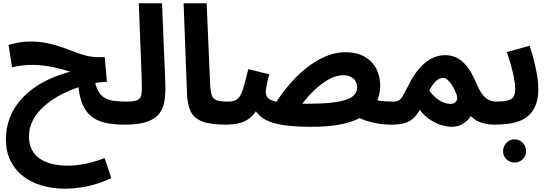

<svg xmlns="http://www.w3.org/2000/svg" viewBox="-20 -752 3339 1166"><path d="M739 5Q682 5 633 -3.5Q584 -12 546.5 -36.5Q509 -61 485.5 -109Q462 -157 455 -237L553 -278Q560 -230 575.5 -201Q591 -172 615.5 -158Q640 -144 673.5 -139.5Q707 -135 749 -135Q787 -135 803 -115.5Q819 -96 819 -67Q819 -36 798.5 -15.5Q778 5 739 5ZM377 394Q301 394 235 375Q169 356 120 318Q71 280 43.5 224Q16 168 16 95Q16 27 37.5 -31Q59 -89 97.5 -136Q136 -183 189 -220Q242 -257 305.5 -283Q369 -309 439 -324L441 -306Q417 -313 388 -322Q359 -331 325.5 -339Q292 -347 254.5 -352.5Q217 -358 176 -358Q140 -358 108.5 -353.5Q77 -349 53 -343L32 -479Q61 -488 94.5 -494Q128 -500 164 -500Q218 -500 264 -490.5Q310 -481 350.5 -467Q391 -453 428.5 -438.5Q466 -424 502 -414.5Q538 -405 576 -405H616L629 -255Q591 -255 541.5 -245Q492 -235 439 -216Q386 -197 335.5 -169Q285 -141 244.5 -104Q204 -67 180 -22Q156 23 156 76Q156 124 174 158Q192 192 224 213Q256 234 298.5 244Q341 254 390 254Q445 254 501.5 242Q558 230 615 208L656 330Q583 364 511 379Q439 394 377 394Z M739 5 749 -135Q795 -135 815 -144.5Q835 -154 839 -180.5Q843 -207 841 -258L823 -732H964L984 -248Q986 -190 979.5 -143.5Q973 -97 948.5 -64Q924 -31 873.5 -13Q823 5 739 5Z M1353 5Q1260 5 1209.5 -14Q1159 -33 1139 -73.5Q1119 -114 1116 -176L1095 -732H1235L1256 -243Q1258 -197 1266 -174Q1274 -151 1296.5 -143Q1319 -135 1363 -135Q1401 -135 1417.5 -115.5Q1434 -96 1434 -67Q1434 -36 1413 -15.5Q1392 5 1353 5Z M2357 5Q2306 5 2259 -4.5Q2212 -14 2174.5 -30Q2137 -46 2113 -66L2203 -163Q2239 -148 2277 -141.5Q2315 -135 2367 -135Q2405 -135 2421.5 -115.5Q2438 -96 2438 -67Q2438 -36 2417 -15.5Q2396 5 2357 5ZM1872 18Q1779 18 1717.5 10Q1656 2 1618 -13Q1580 -28 1558 -49Q1536 -70 1522 -95L1550 -103Q1525 -55 1493 -32Q1461 -9 1426 -2Q1391 5 1354 5L1364 -135Q1395 -135 1413 -145Q1431 -155 1442.5 -178Q1454 -201 1464 -239Q1474 -277 1488 -332L1615 -301Q1608 -274 1603.5 -254Q1599 -234 1596.5 -219.5Q1594 -205 1594 -196Q1594 -177 1603 -162.5Q1612 -148 1638 -139.5Q1664 -131 1714.5 -126.5Q1765 -122 1847 -122Q1934 -122 1992 -128.5Q2050 -135 2084.5 -147.5Q2119 -160 2134 -178.5Q2149 -197 2149 -221Q2149 -240 2140.5 -256.5Q2132 -273 2113 -284Q2094 -295 2064 -295Q2028 -295 1991.5 -277.5Q1955 -260 1920 -231.5Q1885 -203 1853.5 -168Q1822 -133 1797 -98L1647 -115Q1686 -178 1735 -236Q1784 -294 1840 -338.5Q1896 -383 1956 -409Q2016 -435 2078 -435Q2145 -435 2192 -409Q2239 -383 2264 -337Q2289 -291 2289 -231Q2289 -158 2247.5 -102Q2206 -46 2114.5 -14Q2023 18 1872 18Z M2358 5 2368 -135Q2393 -135 2406 -145Q2419 -155 2432 -180Q2445 -205 2468 -248Q2493 -296 2520 -328.5Q2547 -361 2574.5 -380.5Q2602 -400 2629.5 -408.5Q2657 -417 2684 -417Q2721 -417 2753.5 -401.5Q2786 -386 2816 -348.5Q2846 -311 2873 -246Q2892 -201 2911 -177Q2930 -153 2950.5 -144Q2971 -135 2992 -135Q3030 -135 3046 -115.5Q3062 -96 3062 -67Q3062 -36 3041 -15.5Q3020 5 2982 5Q2933 5 2893 -11Q2853 -27 2830 -59L2859 -81Q2850 -60 2832.5 -37Q2815 -14 2787.5 2Q2760 18 2722 18Q2697 18 2663.5 8.5Q2630 -1 2594.5 -23.5Q2559 -46 2529 -85Q2510 -50 2487 -30.5Q2464 -11 2433 -3Q2402 5 2358 5ZM2587 -203Q2597 -188 2611 -173Q2625 -158 2642 -146.5Q2659 -135 2678.5 -128Q2698 -121 2717 -121Q2737 -121 2750 -136.5Q2763 -152 2751 -183Q2746 -196 2737.5 -212.5Q2729 -229 2718.5 -244Q2708 -259 2695.5 -269Q2683 -279 2670 -279Q2657 -279 2643 -271Q2629 -263 2615 -246.5Q2601 -230 2587 -203Z M2982 5 2992 -135Q3036 -135 3061.5 -141Q3087 -147 3098 -163.5Q3109 -180 3109 -211Q3109 -239 3101.5 -278Q3094 -317 3082 -359Q3070 -401 3058 -436L3196 -474Q3208 -440 3220 -395Q3232 -350 3240.5 -302.5Q3249 -255 3249 -211Q3249 -156 3235 -118.5Q3221 -81 3196.5 -56.5Q3172 -32 3138.5 -18.5Q3105 -5 3065 0Q3025 5 2982 5ZM3105 235Q3076 235 3055.5 215Q3035 195 3035 166Q3035 137 3055.5 115.5Q3076 94 3105 94Q3134 94 3154.5 115.5Q3175 137 3175 166Q3175 195 3154.5 215Q3134 235 3105 235Z"/></svg>

Font: Farlight84_Sys_V01
Style: Bold
Weight: 700
Designer: Monotype Design Team, Nadine Chahine and Nizar Qandah
Foundry: Monotype Imaging Inc.
Version: Version 2.004;October 31, 2024;FontCreator 14.0.0.2814 64-bi